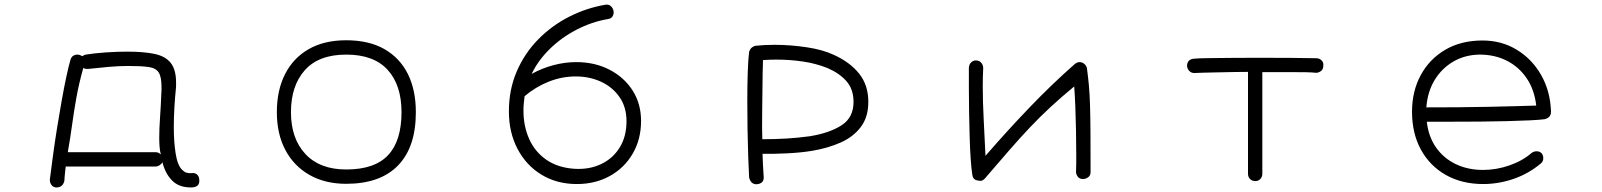

<svg xmlns="http://www.w3.org/2000/svg" viewBox="-20 -717 7040 844"><path d="M228 107Q215 107 207 97Q199 87 199 73Q205 25 213 -34Q221 -93 231 -155.5Q241 -218 251.5 -276.5Q262 -335 272 -381.5Q282 -428 290 -455Q294 -467 302 -472Q310 -477 319 -477Q331 -477 341 -470Q346 -472 349 -474Q352 -476 357 -477Q394 -483 443.5 -486.5Q493 -490 540 -490Q612 -490 659.5 -480Q707 -470 730.5 -440.5Q754 -411 754 -354Q754 -347 754 -340Q754 -333 753 -325Q749 -287 746.5 -243.5Q744 -200 744 -157Q744 -95 752 -43Q760 9 780 29Q790 39 799.5 42Q809 45 823 44Q837 42 846.5 50.5Q856 59 856 74Q859 107 819 107Q766 107 736 76Q706 45 694 -4Q691 3 682 9Q673 15 664 15H269Q268 21 266.5 35Q265 49 264 61.5Q263 74 263 78Q256 107 228 107ZM687 -38Q683 -53 681.5 -71.5Q680 -90 680 -112Q680 -152 683.5 -200.5Q687 -249 689 -303Q690 -312 690 -320Q690 -328 690 -335Q690 -379 677.5 -398.5Q665 -418 633 -422.5Q601 -427 544 -427Q503 -427 457.5 -423Q412 -419 367 -414Q357 -414 353.5 -415Q350 -416 346 -418Q327 -350 316 -289Q305 -228 297 -169Q289 -110 278 -48H664Q677 -48 687 -38Z M1502 91Q1409 91 1340.5 52Q1272 13 1234.5 -57.5Q1197 -128 1197 -224Q1197 -320 1233 -391Q1269 -462 1337 -501Q1405 -540 1502 -540Q1602 -540 1670 -501Q1738 -462 1773 -391.5Q1808 -321 1808 -224Q1808 -70 1729.5 10.5Q1651 91 1502 91ZM1502 28Q1627 28 1686 -35Q1745 -98 1745 -224Q1745 -343 1684 -410Q1623 -477 1502 -477Q1381 -477 1320 -408.5Q1259 -340 1259 -224Q1259 -108 1322.5 -40Q1386 28 1502 28Z M2516 92Q2428 92 2360.5 51Q2293 10 2255 -62.5Q2217 -135 2217 -227Q2217 -323 2251.5 -403Q2286 -483 2346 -544Q2406 -605 2482 -643.5Q2558 -682 2640 -696Q2654 -699 2664 -691Q2674 -683 2677 -669Q2679 -656 2673 -645.5Q2667 -635 2651 -633Q2581 -621 2514.5 -586.5Q2448 -552 2396.5 -501.5Q2345 -451 2317 -392Q2362 -417 2412.5 -430.5Q2463 -444 2513 -444Q2595 -444 2659.5 -410.5Q2724 -377 2761 -319Q2798 -261 2798 -185Q2798 -105 2761.5 -42Q2725 21 2661 56.5Q2597 92 2516 92ZM2505 25Q2570 29 2622 4.5Q2674 -20 2704 -68.5Q2734 -117 2734 -184Q2734 -246 2703.5 -290Q2673 -334 2622.5 -357.5Q2572 -381 2511 -381Q2450 -381 2392 -358Q2334 -335 2286 -294Q2284 -278 2282.5 -262.5Q2281 -247 2281 -231Q2281 -162 2306.5 -105.5Q2332 -49 2382 -14.5Q2432 20 2505 25Z M3306 93Q3280 93 3273 63Q3271 25 3269 -30.5Q3267 -86 3266 -149.5Q3265 -213 3265 -274Q3265 -343 3267 -401Q3269 -459 3273 -489Q3277 -502 3285.5 -508.5Q3294 -515 3303 -516Q3322 -518 3342.5 -519Q3363 -520 3385 -520Q3453 -520 3524.5 -509.5Q3596 -499 3645 -476Q3716 -444 3756.5 -393.5Q3797 -343 3797 -269Q3797 -203 3764.5 -159.5Q3732 -116 3676.5 -91Q3621 -66 3550 -54Q3501 -46 3441.5 -43Q3382 -40 3332 -41Q3332 -41 3332.5 -26Q3333 -11 3334 9Q3335 29 3336 44Q3337 59 3337 59Q3340 90 3306 93ZM3331 -105Q3387 -105 3437 -108Q3487 -111 3539 -118Q3626 -132 3679 -166Q3732 -200 3732 -269Q3732 -325 3700.5 -360.5Q3669 -396 3617 -418Q3567 -438 3510 -446.5Q3453 -455 3393 -455Q3378 -455 3363.5 -454.5Q3349 -454 3334 -453Q3333 -433 3332.5 -397Q3332 -361 3331.5 -318.5Q3331 -276 3330.5 -234Q3330 -192 3330 -160Q3330 -141 3330.5 -126.5Q3331 -112 3331 -105Z M4276 76Q4257 73 4254 51Q4250 25 4247 -18Q4244 -61 4242.5 -114Q4241 -167 4240 -222.5Q4239 -278 4239 -329.5Q4239 -381 4239 -420Q4241 -437 4251.5 -445Q4262 -453 4273 -451Q4285 -451 4293.5 -441Q4302 -431 4302 -417Q4301 -398 4300.5 -378.5Q4300 -359 4300 -338Q4300 -271 4304 -195Q4308 -119 4312 -32Q4410 -145 4507 -246Q4604 -347 4704 -435Q4715 -444 4726 -444Q4737 -444 4746.5 -436Q4756 -428 4758 -417Q4763 -380 4766.5 -343Q4770 -306 4771.5 -257Q4773 -208 4773.5 -137Q4774 -66 4774 39Q4774 55 4763 62.5Q4752 70 4741 70Q4725 70 4717.5 59.5Q4710 49 4710 38Q4711 22 4711 3Q4711 -16 4711 -38Q4711 -86 4710 -140.5Q4709 -195 4707 -247Q4705 -299 4702 -337Q4644 -289 4597.5 -246Q4551 -203 4507.5 -157Q4464 -111 4416.5 -56.5Q4369 -2 4309 68Q4299 78 4291 78Q4288 78 4284.5 77.5Q4281 77 4276 76Z M5498 79Q5484 79 5475 70Q5466 61 5466 47V-401Q5446 -401 5411 -400.5Q5376 -400 5338 -399Q5300 -398 5270 -397.5Q5240 -397 5230 -396Q5217 -396 5208.5 -404.5Q5200 -413 5198 -426Q5198 -456 5228 -459Q5249 -461 5293 -461.5Q5337 -462 5394.5 -462.5Q5452 -463 5511 -463Q5589 -463 5659 -462.5Q5729 -462 5766 -461Q5780 -461 5789.5 -451.5Q5799 -442 5797 -428Q5797 -412 5786.5 -404.5Q5776 -397 5765 -397Q5747 -399 5720 -399.5Q5693 -400 5648 -400Q5603 -400 5529 -400V47Q5529 60 5520.5 69.5Q5512 79 5498 79Z M6500 92Q6406 92 6335.5 52Q6265 12 6226 -59.5Q6187 -131 6187 -226Q6187 -316 6225.5 -387Q6264 -458 6333.5 -498.5Q6403 -539 6497 -539Q6581 -539 6648 -498Q6715 -457 6755 -386.5Q6795 -316 6798 -226Q6798 -200 6770 -193Q6748 -190 6705 -188Q6662 -186 6606 -184.5Q6550 -183 6488 -182.5Q6426 -182 6365 -182Q6304 -182 6252 -182Q6259 -117 6292.5 -69Q6326 -21 6379.5 4.5Q6433 30 6499 30Q6558 30 6615.5 10Q6673 -10 6713 -45Q6723 -52 6735 -52Q6749 -52 6758 -42Q6764 -33 6764 -22Q6764 -7 6754 1Q6699 47 6633 69.5Q6567 92 6500 92ZM6250 -245Q6315 -245 6387 -245.5Q6459 -246 6527 -247.5Q6595 -249 6649.5 -250.5Q6704 -252 6733 -253Q6725 -323 6691 -373Q6657 -423 6604 -450Q6551 -477 6484 -477Q6419 -476 6368 -446Q6317 -416 6286 -364.5Q6255 -313 6250 -245Z"/></svg>

Font: Hachi Maru Pop
Style: Regular
Weight: 400
Designer: Nontynet
Foundry: Nontynet
Version: Version 1.300